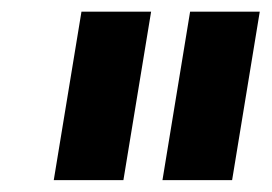

<svg xmlns="http://www.w3.org/2000/svg" viewBox="-20 -747 460 325"><path d="M235.8 -727.3 188.9 -442.1H71L117.9 -727.3ZM419.7 -727.3 372.9 -442.1H255L301.8 -727.3Z"/></svg>

Font: Inter UI Extra Bold
Style: Italic
Weight: 800
Italic angle: 9.39999°
Designer: Rasmus Andersson
Foundry: rsms
Version: 3.2;8d6f07862